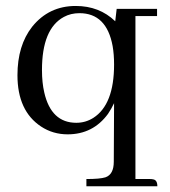

<svg xmlns="http://www.w3.org/2000/svg" viewBox="-20 -445 577 650"><path d="M39.1 -190.4C39.1 -257.5 55.7 -312.2 88.9 -354.5C126.6 -401.4 175.8 -424.8 236.3 -424.8C289.7 -424.8 334.3 -407.6 370.1 -373L375 -415H511.7V-390.6H438.5V161.1H488.3C492.2 161.1 495.4 161.5 498 162.1C507.8 163.4 512.7 171.2 512.7 185.5H272.5V161.1C303.1 161.1 324.5 159.2 336.9 155.3C355.8 148.8 365.2 131.2 365.2 102.5L366.2 -95.7C360.4 -83.3 353.5 -71.3 345.7 -59.6C311.8 -13.3 266.3 9.8 209 9.8C175.8 9.8 145.8 1 119.1 -16.6C65.8 -51.8 39.1 -109.7 39.1 -190.4ZM366.2 -226.6C366.2 -249.3 364.6 -270.2 361.3 -289.1C347.7 -363.3 310.2 -400.4 249 -400.4C229.5 -400.4 211.9 -396.2 196.3 -387.7C146.8 -361 122.1 -301.1 122.1 -208C122.1 -179.4 124.7 -154 129.9 -131.8C145.5 -63.5 181.6 -29.3 238.3 -29.3C259.1 -29.3 278.3 -34.8 295.9 -45.9C342.8 -75.8 366.2 -136.1 366.2 -226.6Z"/></svg>

Font: Abhaya Libre
Style: Regular
Weight: 400
Designer: Pushpananda Ekanayake, Sol Matas, Pathum Egodawatta
Foundry: Mooniak
Version: Version 1.041; ; ttfautohint (v1.5)